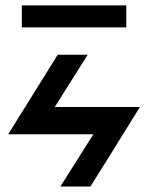

<svg xmlns="http://www.w3.org/2000/svg" viewBox="-20 -680 540 700"><path d="M59.6 -580.1Q59.6 -599.6 59.6 -660.2Q155.3 -660.2 440.4 -660.2Q440.4 -639.6 440.4 -580.1Q344.7 -580.1 59.6 -580.1ZM190.4 -480.5Q144.5 -407.2 9.8 -190.4Q87.9 -190.4 320.3 -190.4Q290 -142.6 200.2 0Q227.5 0 309.6 0Q355.5 -72.3 490.2 -290Q412.1 -290 179.7 -290Q210 -337.9 299.8 -480.5Q272.5 -480.5 190.4 -480.5Z"/></svg>

Font: Alibu-Mazigh Belqasem 1
Style: Bold
Weight: 400
Designer: Mazigh Mubarik Belqasem
Version: Version 1.0